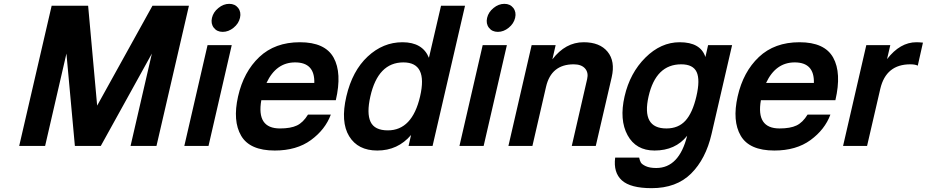

<svg xmlns="http://www.w3.org/2000/svg" viewBox="-20 -760 4827 1000"><path d="M80 0 249 -730H439L486 -210L774 -730H964L795 0H660L771 -481L505 0H370L326 -481L215 0Z M1093.5 -615.5Q1077 -637 1084 -667Q1091 -697 1117.5 -718.5Q1144 -740 1174 -740Q1204 -740 1220.5 -718.5Q1237 -697 1230 -667Q1223 -637 1196.5 -615.5Q1170 -594 1140 -594Q1110 -594 1093.5 -615.5ZM940 0 1061 -525H1187L1066 0Z M1517 -435Q1418 -435 1368 -328H1617Q1620 -435 1517 -435ZM1411 24Q1281 24 1236 -53Q1191 -130 1220 -258Q1249 -386 1330.5 -463Q1412 -540 1542 -540Q1673 -540 1717.5 -460Q1762 -380 1729 -238H1341Q1315 -91 1438 -91Q1494 -91 1526.5 -106.5Q1559 -122 1584 -163H1703Q1674 -85 1599.5 -30.5Q1525 24 1411 24Z M2081 -435Q1949 -435 1909 -258Q1889 -170 1910 -125.5Q1931 -81 2000 -81Q2127 -81 2168 -258Q2209 -435 2081 -435ZM2233 0H2108L2121 -57Q2052 24 1945 24Q1844 24 1798.5 -50.5Q1753 -125 1784 -258Q1815 -391 1895 -465.5Q1975 -540 2076 -540Q2181 -540 2214 -459L2277 -730H2402Z M2526.5 -615.5Q2510 -637 2517 -667Q2524 -697 2550.5 -718.5Q2577 -740 2607 -740Q2637 -740 2653.5 -718.5Q2670 -697 2663 -667Q2656 -637 2629.5 -615.5Q2603 -594 2573 -594Q2543 -594 2526.5 -615.5ZM2373 0 2494 -525H2620L2499 0Z M2628 0 2749 -525H2874L2857 -451Q2925 -540 3020 -540Q3104 -540 3144.5 -490.5Q3185 -441 3166 -358L3083 0H2958L3038 -348Q3046 -382 3027 -403.5Q3008 -425 2968 -425Q2851 -425 2824 -308L2753 0Z M3528 -425Q3396 -425 3358 -258Q3320 -91 3451 -91Q3513 -91 3550 -131.5Q3587 -172 3607 -258Q3627 -344 3608.5 -384.5Q3590 -425 3528 -425ZM3559 -53Q3498 24 3389 24Q3292 24 3248.5 -56Q3205 -136 3233 -258Q3261 -380 3341.5 -460Q3422 -540 3520 -540Q3629 -540 3654 -463L3668 -525H3793L3686 -62Q3656 68 3579.5 144Q3503 220 3374 220Q3264 220 3219 179.5Q3174 139 3184 61H3309Q3312 76 3317.5 86Q3323 96 3343.5 105.5Q3364 115 3398 115Q3517 115 3559 -53Z M4119 -435Q4020 -435 3970 -328H4219Q4222 -435 4119 -435ZM4013 24Q3883 24 3838 -53Q3793 -130 3822 -258Q3851 -386 3932.5 -463Q4014 -540 4144 -540Q4275 -540 4319.5 -460Q4364 -380 4331 -238H3943Q3917 -91 4040 -91Q4096 -91 4128.5 -106.5Q4161 -122 4186 -163H4305Q4276 -85 4201.5 -30.5Q4127 24 4013 24Z M4760 -418Q4747 -425 4721 -425Q4595 -425 4565 -298L4496 0H4371L4492 -525H4617L4600 -452Q4668 -540 4753 -540Q4767 -540 4787 -538Z"/></svg>

Font: Miedinger
Style: Bold-Italic
Weight: 700
Italic angle: -13°
Version: Version 001.000